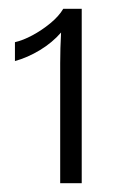

<svg xmlns="http://www.w3.org/2000/svg" viewBox="-20 -750 265 437"><path d="M124 -730H166V-333H117V-606Q117 -623 117.5 -640.5Q118 -658 119 -676Q99 -653 71 -636Q43 -619 14 -611V-654Q32 -658 53.5 -669.5Q75 -681 94.5 -697Q114 -713 124 -730Z"/></svg>

Font: Kantumruy Pro Light
Style: Regular
Weight: 300
Version: Version 1.002